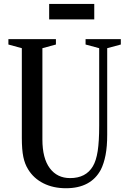

<svg xmlns="http://www.w3.org/2000/svg" viewBox="-20 -964 668 994"><path d="M321.5 10.5Q255.5 10.5 204.8 -15Q154 -40.5 125.5 -87.5Q108.5 -114.5 100.8 -151.5Q93 -188.5 93 -250V-714.5L23.5 -733.5V-761.5H269.5V-733.5L199.5 -714.5V-242Q199.5 -144.5 237.8 -93.2Q276 -42 343 -42Q425 -42 461 -103.5Q478 -132 485.8 -182Q493.5 -232 493.5 -313.5V-714.5L423 -733.5V-761.5H605.5V-733.5L535 -714.5V-265.5Q535 -205.5 526.5 -161.5Q518 -117.5 502 -85.5Q450.5 10.5 321.5 10.5ZM234.5 -863.5V-943.5H468V-863.5Z"/></svg>

Font: Libre Caslon Condensed Medium
Style: Regular
Weight: 500
Designer: Pablo Impallari, Rodrigo Fuenzalida, Katja Schimmel, Ertekin Erdin
Foundry: Pablo Impallari, Rodrigo Fuenzalida
Version: Version 2.000; ttfautohint (v1.8.4.7-5d5b);gftools[0.9.33]